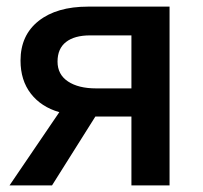

<svg xmlns="http://www.w3.org/2000/svg" viewBox="-20 -560 614 580"><path d="M270 -293H377V-453.1H252Q205.1 -453.1 179.4 -433.1Q153.8 -413.1 153.8 -374Q153.8 -335 185.3 -314Q216.8 -293 270 -293ZM42 -377Q42 -453.6 96.7 -496.8Q151.4 -540 246.1 -540H492.2V0H377V-208H268.1L137.2 0H8.8L159.2 -221.2Q104.5 -236.8 73.2 -277.1Q42 -317.4 42 -377Z"/></svg>

Font: OpenSans-Semibold
Style: Regular
Weight: 600
Foundry: Ascender Corporation
Version: Version 1.10